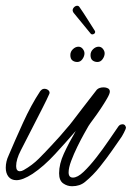

<svg xmlns="http://www.w3.org/2000/svg" viewBox="-34 -624 457 666"><path d="M216 22Q199 22 185 12Q171 2 171 -23Q171 -55 187.5 -91Q204 -127 229 -170Q197 -133 157.5 -90Q118 -47 79 -21Q45 1 23 1Q5 1 -4.5 -11Q-14 -23 -14 -42Q-14 -64 -4 -85Q18 -137 46 -198.5Q74 -260 105 -307Q108 -311 111.5 -313.5Q115 -316 120 -316Q127 -316 132.5 -312Q138 -308 138 -302Q138 -300 136 -296Q130 -282 114.5 -251.5Q99 -221 79 -182Q59 -143 38 -102Q22 -71 22 -48Q22 -30 35 -30Q41 -30 48 -34Q78 -51 101 -74Q124 -97 146 -121Q160 -136 173.5 -151Q187 -166 200 -182Q205 -187 219.5 -206Q234 -225 252 -248.5Q270 -272 284.5 -290.5Q299 -309 302 -313Q310 -321 326 -321Q334 -321 340.5 -317.5Q347 -314 347 -306Q347 -299 337.5 -282.5Q328 -266 315 -246.5Q302 -227 290 -211Q278 -195 273 -187Q269 -180 258 -160.5Q247 -141 234.5 -115.5Q222 -90 213 -66Q204 -42 204 -26Q204 -8 219 -8Q235 -8 256 -28Q277 -48 300 -77.5Q323 -107 343 -136.5Q363 -166 377 -186Q381 -191 385 -192Q389 -193 391 -193Q401 -193 403 -181Q403 -178 396 -164Q389 -150 382 -141Q373 -128 354.5 -101.5Q336 -75 312.5 -45.5Q289 -16 261 7Q243 22 216 22ZM234 -409Q224 -409 217 -414.5Q210 -420 210 -433Q210 -445 219 -453.5Q228 -462 238 -462Q247 -462 253 -454.5Q259 -447 259 -439Q259 -429 252 -419Q245 -409 234 -409ZM304 -409Q294 -409 287 -414.5Q280 -420 280 -433Q280 -445 289 -453.5Q298 -462 308 -462Q317 -462 323 -454.5Q329 -447 329 -439Q329 -429 322 -419Q315 -409 304 -409ZM296 -513Q296 -508 290 -505.5Q284 -503 280 -508Q269 -522 253 -541Q237 -560 221 -580Q218 -585 218 -588Q218 -594 223 -599Q228 -604 234 -604Q239 -604 242 -599Q256 -579 270 -556.5Q284 -534 295 -517Q296 -516 296 -513Z"/></svg>

Font: Ms Madi
Style: Regular
Weight: 400
Designer: Robert E. Leuschke
Foundry: Robert E. Leuschke
Version: Version 1.010; ttfautohint (v1.8.3)